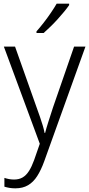

<svg xmlns="http://www.w3.org/2000/svg" viewBox="-20 -786 486 1047"><path d="M1 -532H62L179 -202Q190 -172 198.5 -147Q207 -122 213.5 -100.5Q220 -79 223 -61H226Q232 -85 243.5 -121Q255 -157 269 -200L384 -532H446L221 94Q204 141 183 174Q162 207 133 224Q104 241 64 241Q46 241 31.5 238.5Q17 236 4 232V184Q16 188 29 190.5Q42 193 57 193Q84 193 103.5 181.5Q123 170 138 146.5Q153 123 166 87L197 -2ZM357 -758Q346 -742 330 -722.5Q314 -703 295 -682Q276 -661 256 -641.5Q236 -622 218 -606H179V-615Q197 -635 218 -662Q239 -689 258 -717Q277 -745 289 -766H357Z"/></svg>

Font: Noto Sans Display Light
Style: Regular
Weight: 300
Designer: Monotype Design Team
Foundry: Monotype Imaging Inc.
Version: Version 2.003